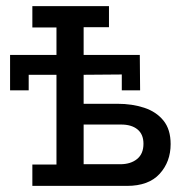

<svg xmlns="http://www.w3.org/2000/svg" viewBox="-20 -609 599 629"><path d="M86 0V-70H165V-364H74V-313H13V-429H165V-519H86V-589H337V-520H254V-429H438L439 -313H379V-365L254 -364V-269H365Q413 -269 452.5 -256Q492 -243 515.5 -214Q539 -185 539 -137Q539 -79 503 -39.5Q467 0 396 0ZM254 -71H374Q408 -71 429 -88Q450 -105 450 -138Q450 -169 430.5 -185Q411 -201 377 -201H254Z"/></svg>

Font: Podkova Medium
Style: Regular
Weight: 500
Designer: Ilya Yudin
Foundry: Cyreal (www.cyreal.org)
Version: Version 2.103